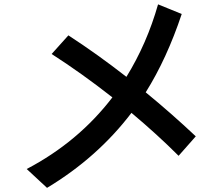

<svg xmlns="http://www.w3.org/2000/svg" viewBox="-20 -823 1040 895"><path d="M104.5 -35.2Q344.7 -161.1 503.9 -369.1Q359.4 -482.4 220.7 -571.3L298.8 -658.2Q432.6 -571.3 569.3 -464.8Q665 -620.1 716.8 -802.7L827.1 -757.8Q757.8 -549.8 659.2 -392.6Q777.3 -295.9 892.6 -187.5L812.5 -96.7Q712.9 -196.3 592.8 -296.9Q434.6 -88.9 199.2 52.7Z"/></svg>

Font: GenEi M Gothic v2 Medium
Style: Regular
Weight: 500
Version: Version 2.0